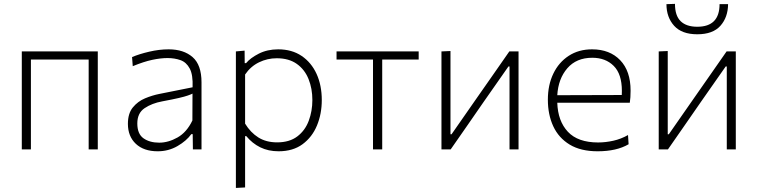

<svg xmlns="http://www.w3.org/2000/svg" viewBox="-20 -754 3823 969"><path d="M90 0V-494.5H473.5V0H427.5V-453.5H136V0Z M776 9.5Q705.5 9.5 665.5 -28.2Q625.5 -66 625.5 -129Q625.5 -181.5 650.5 -212Q675.5 -242.5 712.2 -257.8Q749 -273 784.5 -280L952 -313.5Q954.5 -376.5 937.5 -408.2Q920.5 -440 890.8 -450.5Q861 -461 825.5 -461Q791 -461 748.5 -452Q706 -443 650 -420L646.5 -466Q683 -481.5 733.2 -493.2Q783.5 -505 831 -505Q907 -505 952 -465.8Q997 -426.5 997 -338.5V0H953.5L952.5 -77H945.5Q921 -43 875.8 -16.8Q830.5 9.5 776 9.5ZM783.5 -34Q829.5 -34 876 -60.2Q922.5 -86.5 951 -146L951.5 -281.5Q942.5 -277 927.5 -271.8Q912.5 -266.5 882.5 -259.5Q852.5 -252.5 799 -242.5Q747 -233 710 -208.2Q673 -183.5 673 -131Q673 -78 704.2 -56Q735.5 -34 783.5 -34Z M1170.5 194.5V-494.5L1214.5 -498.5L1215 -435.5H1222Q1243.5 -461.5 1286.2 -483.2Q1329 -505 1384 -505Q1453 -505 1502.2 -471.8Q1551.5 -438.5 1577.8 -380.8Q1604 -323 1604 -249Q1604 -179.5 1579.8 -120.8Q1555.5 -62 1507 -26.2Q1458.5 9.5 1386 9.5Q1334 9.5 1293.5 -10.5Q1253 -30.5 1223 -67H1217V192ZM1378.5 -35.5Q1441 -35.5 1480.5 -65.5Q1520 -95.5 1538.2 -144.5Q1556.5 -193.5 1556.5 -249Q1556.5 -307 1537.2 -355Q1518 -403 1478 -431.5Q1438 -460 1376.5 -460Q1329.5 -460 1287.2 -439.5Q1245 -419 1217 -378V-130Q1244.5 -85 1284 -60.2Q1323.5 -35.5 1378.5 -35.5Z M1862.5 0V-453.5H1678.5V-494.5H2093V-453.5H1909V0Z M2208 0V-494.5L2253.5 -496.5V-76.5H2259L2386.5 -259.5Q2427.5 -318 2468.8 -377.2Q2510 -436.5 2550.5 -494.5H2597V0H2551.5V-418.5H2546L2419 -237Q2378 -177.5 2336.8 -118.2Q2295.5 -59 2254.5 0Z M2996 9.5Q2911 9.5 2855.2 -24.2Q2799.5 -58 2772.2 -116.8Q2745 -175.5 2745 -251Q2745 -325 2772.5 -382.2Q2800 -439.5 2850.2 -472.2Q2900.5 -505 2968 -505Q3057.5 -505 3110 -450.2Q3162.5 -395.5 3162.5 -296.5Q3162.5 -261 3158.5 -235.5H2792.5Q2795.5 -143 2846 -89Q2896.5 -35 2998.5 -35Q3036.5 -35 3075.5 -43.8Q3114.5 -52.5 3149.5 -72.5L3152.5 -26Q3092 9.5 2996 9.5ZM2969 -462.5Q2889 -462.5 2843.2 -409.5Q2797.5 -356.5 2792.5 -273.5L3118 -274.5Q3118.5 -283.5 3118.5 -295.5Q3118.5 -380.5 3077.2 -421.5Q3036 -462.5 2969 -462.5Z M3304.5 0V-494.5L3350 -496.5V-76.5H3355.5L3483 -259.5Q3524 -318 3565.2 -377.2Q3606.5 -436.5 3647 -494.5H3693.5V0H3648V-418.5H3642.5L3515.5 -237Q3474.5 -177.5 3433.2 -118.2Q3392 -59 3351 0ZM3499 -581Q3421 -581 3382.2 -624Q3343.5 -667 3343.5 -733L3386.5 -734.5Q3386.5 -675 3415.2 -647Q3444 -619 3499 -619Q3611.5 -619 3611.5 -733H3654.5Q3654 -667 3616 -624Q3578 -581 3499 -581Z"/></svg>

Font: Commissioner ExtraLight
Style: Regular
Weight: 200
Designer: Kostas Bartsokas
Foundry: Kostas Bartsokas
Version: Version 1.000; ttfautohint (v1.8.3)